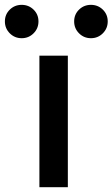

<svg xmlns="http://www.w3.org/2000/svg" viewBox="-82 -784 471 804"><path d="M202.1 0H83V-550.8H202.1ZM369.1 -694.3Q369.1 -665 348.6 -644.5Q328.1 -624 298.8 -624Q269.5 -624 249 -644.5Q228.5 -665 228.5 -694.3Q228.5 -723.6 249 -743.7Q269.5 -763.7 298.8 -763.7Q328.1 -763.7 348.6 -743.7Q369.1 -723.6 369.1 -694.3ZM79.1 -694.3Q79.1 -665 58.6 -644.5Q38.1 -624 8.8 -624Q-20.5 -624 -41 -644.5Q-61.5 -665 -61.5 -694.3Q-61.5 -723.6 -41 -743.7Q-20.5 -763.7 8.8 -763.7Q38.1 -763.7 58.6 -743.7Q79.1 -723.6 79.1 -694.3Z"/></svg>

Font: Allerta Stencil
Style: Regular
Weight: 400
Designer: Matt McInerney
Foundry: Matt McInerney
Version: Version 1.02